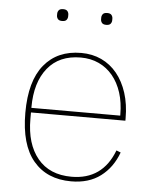

<svg xmlns="http://www.w3.org/2000/svg" viewBox="-51 -735 636 790"><g transform="rotate(5 266.5 -339.5)"><path d="M272 12Q172 12 116 -54.5Q60 -121 60 -253Q60 -384 115 -451Q170 -518 268 -518Q314 -518 351.5 -500.5Q389 -483 416 -450Q443 -417 458 -370.5Q473 -324 473 -266V-256H83V-229Q83 -126 132 -66.5Q181 -7 272 -7Q400 -7 447 -131L465 -124Q442 -61 393.5 -24.5Q345 12 272 12ZM268 -499Q179 -499 131 -439.5Q83 -380 83 -277V-275H450V-279Q450 -329 437 -369.5Q424 -410 400 -439Q376 -468 342.5 -483.5Q309 -499 268 -499ZM178 -642Q165 -642 160 -648.5Q155 -655 155 -663V-670Q155 -678 160 -684.5Q165 -691 178 -691Q191 -691 196 -684.5Q201 -678 201 -670V-663Q201 -655 196 -648.5Q191 -642 178 -642ZM360 -642Q347 -642 342 -648.5Q337 -655 337 -663V-670Q337 -678 342 -684.5Q347 -691 360 -691Q373 -691 378 -684.5Q383 -678 383 -670V-663Q383 -655 378 -648.5Q373 -642 360 -642Z"/></g></svg>

Font: IBM Plex Sans Devanagari Thin
Style: Regular
Weight: 100
Designer: Mike Abbink, Paul van der Laan, Pieter van Rosmalen, Erin McLaughlin
Foundry: Bold Monday
Version: Version 1.1